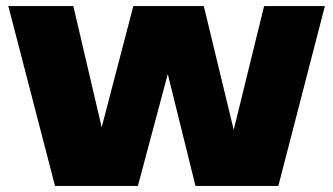

<svg xmlns="http://www.w3.org/2000/svg" viewBox="-20 -615 1102 635"><path d="M162 0 7.5 -595H222.5L342 -84H287.5L421 -595H654L777.5 -84H728L853.5 -595H1054.5L900.5 0H626.5L508 -479H564L436 0Z"/></svg>

Font: Encode Sans SC Condensed Thin Black
Style: Regular
Weight: 900
Version: Version 3.002